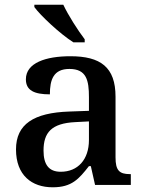

<svg xmlns="http://www.w3.org/2000/svg" viewBox="-20 -786 615 816"><path d="M292 -606H340V-619C311 -657 270 -721 249 -766H126V-756C151 -721 235 -642 292 -606ZM204 10C285 10 315 -25 358 -80H366L384 0H536V-46H532C487 -46 471 -62 471 -117V-375C471 -501 407 -547 279 -547C175 -547 90 -519 90 -449C90 -402 125 -385 192 -385C192 -447 207 -493 275 -493C348 -493 358 -444 358 -373V-315L275 -312C123 -307 48 -258 48 -151C48 -41 115 10 204 10ZM238 -56C188 -56 165 -86 165 -146C165 -222 198 -262 300 -267L358 -270V-191C358 -108 311 -56 238 -56Z"/></svg>

Font: Noto Serif Oriya Medium
Style: Regular
Weight: 500
Designer: David Williams
Foundry: Google LLC, David Williams
Version: Version 1.051